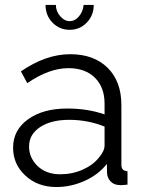

<svg xmlns="http://www.w3.org/2000/svg" viewBox="-20 -750 585 780"><path d="M319.8 -730H360.8Q360.8 -687.5 332.5 -658.2Q304.2 -628.9 263.2 -628.9Q221.7 -628.9 193.4 -658Q165 -687 165 -730H207Q207 -704.6 224.4 -684.3Q241.7 -664.1 263.2 -664.1Q284.2 -664.1 300.5 -683.1Q316.9 -702.1 319.8 -730ZM33.2 -149.9Q33.2 -221.7 94 -265.4Q154.8 -309.1 252.9 -309.1Q336.9 -309.1 404.8 -285.2V-329.1Q404.8 -395.5 365.5 -434.3Q326.2 -473.1 257.8 -473.1Q179.2 -473.1 90.8 -412.1L64.9 -460Q166.5 -529.8 265.1 -529.8Q361.3 -529.8 417.2 -474.6Q473.1 -419.4 473.1 -323.2V-82Q473.1 -67.9 479 -61.5Q484.9 -55.2 498 -54.2V0Q473.6 2.9 466.8 2Q442.9 1.5 429.4 -12.9Q416 -27.3 415 -45.9L414.1 -84Q379.4 -40 323.7 -15.1Q268.1 9.8 209 9.8Q133.3 9.8 83.3 -36.4Q33.2 -82.5 33.2 -149.9ZM381.8 -109.9Q404.8 -135.7 404.8 -160.2V-235.8Q336.9 -263.2 261.2 -263.2Q187.5 -263.2 142.8 -233.6Q98.1 -204.1 98.1 -154.8Q98.1 -108.9 132.8 -75.4Q167.5 -42 225.1 -42Q273.4 -42 315.9 -60.8Q358.4 -79.6 381.8 -109.9Z"/></svg>

Font: Rawline
Style: Regular
Weight: 400
Designer: Matt McInerney, Pablo Impallari, Rodrigo Fuenzalida
Foundry: Matt McInerney, Pablo Impallari, Rodrigo Fuenzalida
Version: Version 4.020;PS 004.020;hotconv 1.0.88;makeotf.lib2.5.64775